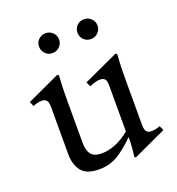

<svg xmlns="http://www.w3.org/2000/svg" viewBox="-125 -760 816 883"><g transform="rotate(-20 283.5 -318.5)"><path d="M542 -77 552 -54 390 21 384 15Q386 6 388.5 -20.5Q391 -47 391 -77H389Q350 -37 308.5 -11Q267 15 215 15Q152 15 127.5 -17Q103 -49 103 -100V-330Q103 -356 94.5 -364Q86 -372 72 -372Q52 -372 29 -362L19 -385L181 -460L187 -454Q186 -446 184.5 -411.5Q183 -377 183 -331V-125Q183 -90 197.5 -70Q212 -50 250 -50Q282 -50 316.5 -63.5Q351 -77 388 -107V-330Q388 -356 380 -364Q372 -372 357 -372Q344 -372 330 -367.5Q316 -363 305 -358L295 -381L466 -460L472 -454Q471 -446 469.5 -411.5Q468 -377 468 -331V-112Q468 -84 476.5 -76Q485 -68 499 -68Q521 -68 542 -77ZM195 -561Q174 -561 160 -575Q146 -589 146 -610Q146 -630 160 -644Q174 -658 195 -658Q215 -658 229.5 -644Q244 -630 244 -610Q244 -589 229.5 -575Q215 -561 195 -561ZM383 -561Q362 -561 348 -575Q334 -589 334 -610Q334 -630 348 -644Q362 -658 383 -658Q403 -658 417.5 -644Q432 -630 432 -610Q432 -589 417.5 -575Q403 -561 383 -561Z"/></g></svg>

Font: Bona Nova SC
Style: Regular
Weight: 400
Designer: Mateusz Machalski
Foundry: Capitalics
Version: Version 4.001; ttfautohint (v1.8.4.7-5d5b)